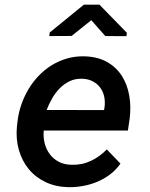

<svg xmlns="http://www.w3.org/2000/svg" viewBox="-20 -774 627 804"><path d="M511.2 -636.7 509.8 -622.6 420.9 -623 362.3 -689.5 279.8 -623.5 186.5 -623 188 -637.7 331.1 -754.4H396.5ZM267.1 9.8Q213.4 8.8 170.9 -11.5Q128.4 -31.7 100.3 -65.9Q72.3 -100.1 59.1 -145.8Q45.9 -191.4 50.8 -243.7L53.2 -264.2Q57.1 -299.8 68.8 -334.5Q80.6 -369.1 98.9 -399.9Q117.2 -430.7 141.6 -456.3Q166 -481.9 196 -500.5Q226.1 -519 260.5 -529.1Q294.9 -539.1 333.5 -538.1Q389.2 -536.6 428 -514.6Q466.8 -492.7 490 -456.5Q513.2 -420.4 521.2 -373.8Q529.3 -327.1 522.9 -276.9L515.6 -227.5H163.1Q160.6 -199.2 167.2 -173.6Q173.8 -147.9 188.7 -128.2Q203.6 -108.4 226.3 -96.4Q249 -84.5 279.3 -84Q322.3 -82.5 360.1 -100.1Q397.9 -117.7 427.2 -148.4L484.4 -88.9Q466.3 -63 441.7 -44.2Q417 -25.4 388.2 -13.2Q359.4 -1 328.4 4.6Q297.4 10.3 267.1 9.8ZM324.7 -444.3Q295.4 -445.3 272 -434.1Q248.5 -422.9 230.2 -404.3Q211.9 -385.7 198.2 -361.8Q184.6 -337.9 175.3 -313.5L415.5 -313L417.5 -323.2Q420.9 -347.2 416.5 -368.7Q412.1 -390.1 399.9 -406.7Q387.7 -423.3 368.7 -433.3Q349.6 -443.4 324.7 -444.3Z"/></svg>

Font: TypoPRO Roboto Mono
Style: Italic
Weight: 500
Designer: Google
Version: Version 2.000986; 2015; ttfautohint (v1.3)